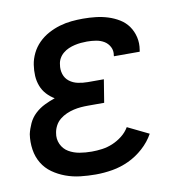

<svg xmlns="http://www.w3.org/2000/svg" viewBox="-66 -591 632 661"><g transform="rotate(-10 250.0 -260.0)"><path d="M217 8Q190 8 163.5 5Q137 2 112.5 -7Q88 -16 67.5 -30.5Q47 -45 34 -66.5Q21 -88 17 -114.5Q13 -141 17 -168Q21 -186 29.5 -204.5Q38 -223 53 -237Q68 -251 86.5 -260Q105 -269 123 -275Q108 -284 96 -297Q84 -310 77.5 -327Q71 -344 70 -362.5Q69 -381 72 -401Q75 -421 84.5 -440.5Q94 -460 109.5 -475.5Q125 -491 144.5 -501.5Q164 -512 184.5 -518Q205 -524 225.5 -526Q246 -528 266 -528Q289 -528 311 -525.5Q333 -523 353.5 -516.5Q374 -510 392 -499Q410 -488 422 -471Q434 -454 439 -432.5Q444 -411 440 -388Q440 -387 439.5 -385Q439 -383 439 -382H349Q349 -382 349 -383Q349 -384 349 -385Q352 -401 345 -414.5Q338 -428 325.5 -435.5Q313 -443 297.5 -445.5Q282 -448 266 -448Q255 -448 244.5 -447Q234 -446 223 -443.5Q212 -441 201.5 -436.5Q191 -432 182 -424.5Q173 -417 167.5 -407Q162 -397 161 -386Q158 -369 163 -353Q168 -337 181 -327Q194 -317 211 -313.5Q228 -310 245 -310H301L288 -230H232Q219 -230 206.5 -229Q194 -228 181 -225Q168 -222 155.5 -216.5Q143 -211 132.5 -202.5Q122 -194 115.5 -182Q109 -170 107 -157Q103 -136 111.5 -117.5Q120 -99 137 -89Q154 -79 174.5 -75.5Q195 -72 217 -72Q235 -72 253.5 -74.5Q272 -77 290 -84.5Q308 -92 324 -104.5Q340 -117 350 -134L424 -98Q409 -71 385 -49.5Q361 -28 333 -15Q305 -2 275.5 3Q246 8 217 8Z"/></g></svg>

Font: Iosevka SS04 Medium
Style: Italic
Weight: 500
Italic angle: -9°
Monospace: yes
Designer: Belleve Invis
Foundry: Belleve Invis
Version: Version 19.0.0; ttfautohint (v1.8.4)